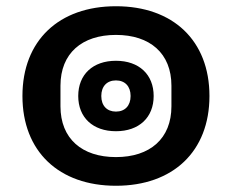

<svg xmlns="http://www.w3.org/2000/svg" viewBox="-20 -584 744 616"><path d="M352 12C535 12 652 -98 652 -276C652 -454 535 -564 352 -564C169 -564 52 -454 52 -276C52 -98 169 12 352 12ZM352 -163C426 -163 473 -207 473 -276C473 -345 426 -389 352 -389C278 -389 231 -345 231 -276C231 -207 278 -163 352 -163ZM352 -226C323 -226 305 -245 305 -276C305 -307 323 -326 352 -326C381 -326 399 -307 399 -276C399 -245 381 -226 352 -226ZM352 -80C243 -80 174 -139 174 -243V-309C174 -413 243 -472 352 -472C461 -472 530 -413 530 -309V-243C530 -139 461 -80 352 -80Z"/></svg>

Font: IBM Plex Thai Looped SemiBold
Style: Regular
Weight: 600
Designer: Mike Abbink, Paul van der Laan, Pieter van Rosmalen, Ben Mitchell, Mark Frömberg
Foundry: Bold Monday
Version: Version 1.0